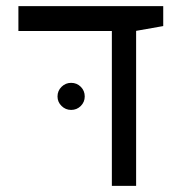

<svg xmlns="http://www.w3.org/2000/svg" viewBox="-20 -606 626 626"><path d="M344.7 0V-504.9H40V-585.9H512.2V-521L423.8 -505.4V0ZM211.9 -247.6Q193.8 -247.6 180.7 -260.5Q167.5 -273.4 167.5 -291.5Q167.5 -310.1 180.7 -323Q193.8 -335.9 211.9 -335.9Q230.5 -335.9 243.4 -323Q256.3 -310.1 256.3 -291.5Q256.3 -273.4 243.4 -260.5Q230.5 -247.6 211.9 -247.6Z"/></svg>

Font: Cascadia Mono NF SemiLight
Style: Regular
Weight: 350
Monospace: yes
Designer: Aaron Bell
Foundry: Saja Typeworks
Version: Version 2404.023; ttfautohint (v1.8.4)